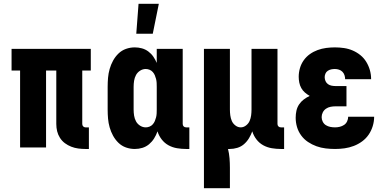

<svg xmlns="http://www.w3.org/2000/svg" viewBox="-20 -778 2040 1013"><path d="M431 8Q412 8 393 5.5Q374 3 356 -4Q338 -11 322.5 -22.5Q307 -34 296.5 -50.5Q286 -67 281.5 -85.5Q277 -104 277 -124V-406H223V0H86V-406H41V-520H459V-406H414V-124Q414 -116 419 -111Q424 -106 431 -106H449V8Z M699 -600 711 -758H818L786 -600ZM691 8Q667 8 644.5 0Q622 -8 605 -24.5Q588 -41 576.5 -62Q565 -83 558.5 -106Q552 -129 550 -152.5Q548 -176 548 -200V-320Q548 -344 550 -367.5Q552 -391 558.5 -414Q565 -437 576.5 -458Q588 -479 605 -495.5Q622 -512 644.5 -520Q667 -528 691 -528Q710 -528 728.5 -523Q747 -518 762.5 -506.5Q778 -495 789 -479Q800 -463 807 -446V-520H944V-124Q944 -116 949 -111Q954 -106 962 -106H979V8H962Q938 8 914 4Q890 0 869 -11.5Q848 -23 833 -42.5Q818 -62 811 -85Q804 -65 793 -47.5Q782 -30 766.5 -17Q751 -4 731.5 2Q712 8 691 8ZM749 -106Q759 -106 769 -110Q779 -114 786 -122Q793 -130 797 -139.5Q801 -149 803.5 -159Q806 -169 806.5 -179.5Q807 -190 807 -200V-320Q807 -330 806.5 -340.5Q806 -351 803.5 -361Q801 -371 797 -380.5Q793 -390 786 -398Q779 -406 769 -410Q759 -414 749 -414Q733 -414 719 -405Q705 -396 697.5 -382Q690 -368 687.5 -352Q685 -336 685 -320V-200Q685 -184 687.5 -168Q690 -152 697.5 -138Q705 -124 719 -115Q733 -106 749 -106Z M1056 215V-520H1193V-200Q1193 -185 1195 -169.5Q1197 -154 1203 -140Q1209 -126 1222 -116Q1235 -106 1250 -106Q1265 -106 1278 -116Q1291 -126 1297 -140Q1303 -154 1305 -169.5Q1307 -185 1307 -200V-520H1444V-124Q1444 -116 1449 -111Q1454 -106 1462 -106H1479V8H1462Q1438 8 1414 4Q1390 0 1369 -11.5Q1348 -23 1333 -42.5Q1318 -62 1311 -85Q1304 -66 1293.5 -48.5Q1283 -31 1267.5 -17.5Q1252 -4 1232 2Q1212 8 1192 8H1183Q1189 32 1191 57Q1193 82 1193 107V215Z M1748 8Q1723 8 1698 5Q1673 2 1649.5 -6.5Q1626 -15 1605 -29Q1584 -43 1569 -63.5Q1554 -84 1547 -108Q1540 -132 1540 -157Q1540 -176 1544 -194Q1548 -212 1558 -227Q1568 -242 1582.5 -253Q1597 -264 1614 -272Q1600 -280 1588.5 -290Q1577 -300 1569.5 -313.5Q1562 -327 1559 -342.5Q1556 -358 1556 -373Q1556 -396 1562.5 -418.5Q1569 -441 1582.5 -460Q1596 -479 1615 -492.5Q1634 -506 1656 -514Q1678 -522 1701 -525Q1724 -528 1747 -528Q1771 -528 1795 -524.5Q1819 -521 1841 -511.5Q1863 -502 1881.5 -487Q1900 -472 1912.5 -451.5Q1925 -431 1931.5 -408Q1938 -385 1938 -361V-360H1801Q1801 -371 1797.5 -381.5Q1794 -392 1786.5 -399.5Q1779 -407 1768.5 -410.5Q1758 -414 1747 -414Q1737 -414 1727.5 -412Q1718 -410 1709.5 -404.5Q1701 -399 1697 -389.5Q1693 -380 1693 -371Q1693 -360 1697.5 -350Q1702 -340 1710.5 -334Q1719 -328 1729.5 -326Q1740 -324 1750 -324H1808V-217H1750Q1737 -217 1724 -214.5Q1711 -212 1700 -204.5Q1689 -197 1683 -185Q1677 -173 1677 -160Q1677 -147 1683 -135.5Q1689 -124 1699.5 -117.5Q1710 -111 1722.5 -108.5Q1735 -106 1748 -106Q1760 -106 1772.5 -109Q1785 -112 1795.5 -119Q1806 -126 1811.5 -138Q1817 -150 1817 -162H1954Q1954 -137 1946.5 -112.5Q1939 -88 1925 -67.5Q1911 -47 1890.5 -32Q1870 -17 1846.5 -8Q1823 1 1798 4.5Q1773 8 1748 8Z"/></svg>

Font: Iosevka SS18 Heavy
Style: Regular
Weight: 900
Monospace: yes
Designer: Belleve Invis
Foundry: Belleve Invis
Version: Version 25.1.1; ttfautohint (v1.8.4)